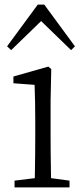

<svg xmlns="http://www.w3.org/2000/svg" viewBox="-20 -812 363 832"><path d="M199.2 -376V-226.6Q199.2 -149.4 201.2 -40L281.2 -29.3V0H43V-29.3L130.9 -40Q132.8 -149.4 132.8 -226.6V-282.2Q132.8 -374 129.9 -444.3L38.1 -451.2V-480.5L189.5 -523.4L202.1 -512.7ZM171.9 -792 304.7 -611.3 288.1 -594.7 158.2 -720.7 28.3 -594.7 10.7 -611.3 143.6 -792Z"/></svg>

Font: GenYoMin TW TTF Light
Style: Regular
Weight: 300
Version: Version 1.300